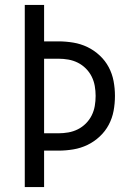

<svg xmlns="http://www.w3.org/2000/svg" viewBox="-20 -755 540 775"><path d="M80 0V-735H158V-588H216Q246 -588 276 -583Q306 -578 333 -565Q360 -552 382.5 -531Q405 -510 419 -483.5Q433 -457 438.5 -427.5Q444 -398 444 -368Q444 -337 438.5 -307.5Q433 -278 419 -251.5Q405 -225 382.5 -204Q360 -183 333 -170Q306 -157 276 -152Q246 -147 216 -147H158V0ZM158 -217H216Q236 -217 256 -220.5Q276 -224 294 -233Q312 -242 326.5 -256.5Q341 -271 350 -289Q359 -307 362.5 -327Q366 -347 366 -368Q366 -388 362.5 -408Q359 -428 350 -446Q341 -464 326.5 -478.5Q312 -493 294 -502Q276 -511 256 -514.5Q236 -518 216 -518H158Z"/></svg>

Font: Iosevka NFM
Style: Regular
Weight: 400
Monospace: yes
Designer: Belleve Invis
Foundry: Belleve Invis
Version: Version 29.0.4; ttfautohint (v1.8.4);Nerd Fonts 3.3.0